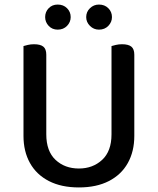

<svg xmlns="http://www.w3.org/2000/svg" viewBox="-20 -808 692 842"><path d="M326 14Q249 14 194.5 -14Q140 -42 111.5 -93Q83 -144 83 -212V-290H183V-219Q183 -145 223.5 -107Q264 -69 326 -69Q387 -69 428 -107Q469 -145 469 -219V-290H569V-212Q569 -144 540.5 -93Q512 -42 457.5 -14Q403 14 326 14ZM183 -252H83V-606Q89 -608 102 -611Q115 -614 129 -614Q157 -614 170 -603.5Q183 -593 183 -568ZM569 -252H469V-606Q475 -608 488 -611Q501 -614 515 -614Q543 -614 556 -603.5Q569 -593 569 -568ZM290 -733Q290 -711 274 -694.5Q258 -678 233 -678Q209 -678 193.5 -694.5Q178 -711 178 -733Q178 -756 193.5 -772Q209 -788 233 -788Q258 -788 274 -772Q290 -756 290 -733ZM471 -733Q471 -711 455 -694.5Q439 -678 414 -678Q391 -678 374.5 -694.5Q358 -711 358 -733Q358 -756 374.5 -772Q391 -788 414 -788Q439 -788 455 -772Q471 -756 471 -733Z"/></svg>

Font: Baloo Tamma 2 Medium
Style: Regular
Weight: 500
Designer: Divya Kowshik, Shuchita Grover and Ek Type
Foundry: Ek Type
Version: Version 1.700